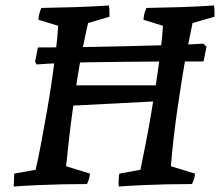

<svg xmlns="http://www.w3.org/2000/svg" viewBox="-20 -672 806 700"><path d="M113 -437 108 -447 118 -499Q155 -499 206.5 -499.5Q258 -500 317 -501Q376 -502 437 -503.5Q498 -505 553 -506.5Q608 -508 652 -509.5Q696 -511 721 -513L733 -502L722 -448Q688 -448 640.5 -448Q593 -448 537.5 -447.5Q482 -447 423.5 -446.5Q365 -446 308 -445Q251 -444 201 -442Q151 -440 113 -437ZM30 8Q31 -4 31 -15.5Q31 -27 32 -39L110 -53Q119 -92 129 -145Q139 -198 149.5 -257Q160 -316 168.5 -374.5Q177 -433 183.5 -486Q190 -539 192 -578L120 -600Q121 -614 124 -624.5Q127 -635 131 -643Q193 -644 254.5 -646Q316 -648 377 -652Q379 -642 379 -632Q379 -622 379 -611L301 -588Q290 -540 280 -488.5Q270 -437 261.5 -383Q253 -329 245.5 -275Q238 -221 232 -168Q226 -115 221 -66L308 -39Q307 -29 304.5 -20Q302 -11 297 -1Q250 -1 204 0Q158 1 114.5 3Q71 5 30 8ZM413 8Q412 -4 412.5 -15.5Q413 -27 415 -39L492 -53Q500 -92 510.5 -145Q521 -198 531 -257Q541 -316 550 -375Q559 -434 565.5 -486.5Q572 -539 574 -578L503 -600Q504 -614 507 -624.5Q510 -635 514 -643Q576 -644 637.5 -646Q699 -648 760 -652Q762 -642 762 -632Q762 -622 762 -611L682 -588Q672 -541 662 -489.5Q652 -438 643.5 -384Q635 -330 627 -275.5Q619 -221 613 -168Q607 -115 603 -66L691 -39Q690 -29 687.5 -20Q685 -11 680 -1Q633 -1 587 0Q541 1 497.5 3Q454 5 413 8ZM226 -286 238 -361H583L577 -304Z"/></svg>

Font: Labrada Medium
Style: Italic
Weight: 500
Italic angle: -7°
Designer: Mercedes Jáuregui
Foundry: Omnibus-Type Team
Version: Version 1.000